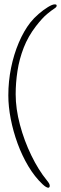

<svg xmlns="http://www.w3.org/2000/svg" viewBox="-20 -671 278 876"><path d="M200 185.5Q196 185.5 189.2 181.5Q182.5 177.5 174 169.5Q138 135.5 109.2 87.2Q80.5 39 60.2 -16.5Q40 -72 29 -128.5Q18 -185 18 -236Q18 -300 30.5 -361.5Q43 -423 65.8 -476.5Q88.5 -530 119 -569Q134.5 -588.5 156.5 -607.5Q178.5 -626.5 198.8 -638.8Q219 -651 229 -651Q234.5 -651 236.5 -649.8Q238.5 -648.5 238.5 -644.5Q238.5 -638.5 227.2 -631.5Q216 -624.5 194.8 -607Q173.5 -589.5 144 -551.5Q108.5 -505.5 88.2 -453.5Q68 -401.5 59.8 -347.5Q51.5 -293.5 51.5 -241Q51.5 -175 71 -101.8Q90.5 -28.5 123 38.2Q155.5 105 193.5 151.5Q200.5 160 203.8 165.8Q207 171.5 207 177Q207 180.5 205.2 183Q203.5 185.5 200 185.5Z"/></svg>

Font: Gluten Thin Thin
Style: Regular
Weight: 250
Version: Version 1.300